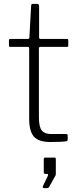

<svg xmlns="http://www.w3.org/2000/svg" viewBox="-20 -730 405 987"><path d="M188 -489H324C326.7 -489 328.5 -489.5 329.5 -490.5C330.5 -491.5 331 -493.3 331 -496V-523C331 -527.7 328.7 -530 324 -530H188C183.3 -530 181 -532.3 181 -537V-698C181 -706 177.7 -710 171 -710H149C145.7 -710 143.3 -709.2 142 -707.5C140.7 -705.8 140 -703 140 -699L131 -537C131 -532.3 128.7 -530 124 -530H33C28.3 -530 26 -527.7 26 -523V-496C26 -491.3 28.3 -489 33 -489H123C127.7 -489 130 -486.3 130 -481V-120C130 -76.7 138.2 -45.8 154.5 -27.5C170.8 -9.2 199 0 239 0C280.3 0 307.7 -1.3 321 -4C325.7 -4.7 328 -7.7 328 -13V-34C328 -38.7 325.3 -41 320 -41H243C221 -41 205 -47 195 -59C185 -71 180 -94 180 -128V-481C180 -486.3 182.7 -489 188 -489ZM200.5 234C201.5 236 203 237 205 237H218C222.7 237 226 236.5 228 235.5C230 234.5 231.7 232.7 233 230L266 171L267 164V88C267 82.7 264.7 80 260 80H212C207.3 80 205 83 205 89V154C205 158 205.7 160.7 207 162C208.3 163.3 210.7 164 214 164H222C224.7 164 226.3 165 227 167C227.7 169 227.3 171.3 226 174L200 228C199.3 230 199.5 232 200.5 234Z"/></svg>

Font: Libre Franklin ExtraLight
Style: Regular
Weight: 275
Designer: Pablo Impallari, Rodrigo Fuenzalida
Foundry: Impallari Type
Version: Version 1.002; ttfautohint (v1.5)